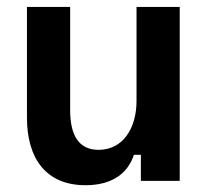

<svg xmlns="http://www.w3.org/2000/svg" viewBox="-20 -520 601 552"><path d="M225.8 12.5C304.2 12.5 348.3 -23.3 365 -75H385V0H496.7V-500H372.5V-230C372.5 -150.8 333.3 -89.2 263.3 -89.2C206.7 -89.2 181.7 -130.8 181.7 -203.3V-500H57.5V-181.7C57.5 -64.2 112.5 12.5 225.8 12.5Z"/></svg>

Font: Familjen Grotesk SemiBold
Style: Regular
Weight: 600
Designer: Anders Wikstroem, Jonas Baeckman, Matilda Gysing, Kristian Moeller
Foundry: Familjen STHLM AB
Version: Version 2.000